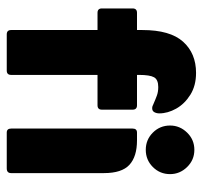

<svg xmlns="http://www.w3.org/2000/svg" viewBox="-36 -565 601 569"><g transform="rotate(90 264.5 -280.5)"><path d="M69 -269H18Q5 -269 5 -282V-373Q5 -386 18 -386H69V-402Q69 -484 103.5 -522.5Q138 -561 196 -561Q234 -561 261 -544Q288 -527 302 -502Q316 -477 316 -452Q316 -444 312.5 -437.5Q309 -431 301 -431Q297 -431 294.5 -432Q292 -433 290 -434Q274 -441 263 -445Q252 -449 238 -449Q216 -449 209 -436.5Q202 -424 202 -392V-386H292Q305 -386 305 -373V-282Q305 -269 292 -269H202V-13Q202 0 189 0H82Q69 0 69 -13ZM352 -484Q352 -513 373 -534.5Q394 -556 424 -556Q454 -556 475 -534.5Q496 -513 496 -484Q496 -454 475 -433Q454 -412 424 -412Q394 -412 373 -433Q352 -454 352 -484ZM361 -13V-373Q361 -386 373 -386H396Q444 -386 468.5 -363.5Q493 -341 493 -288V-13Q493 0 479 0H373Q361 0 361 -13Z"/></g></svg>

Font: Zain Black
Style: Regular
Weight: 900
Designer: Zain,Boutros
Foundry: Mobile Telecommunications Company (Zain), 2024
Version: Version 1.50; ttfautohint (v1.8.4)